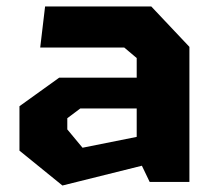

<svg xmlns="http://www.w3.org/2000/svg" viewBox="-20 -561 660 592"><path d="M441.5 0H564V-416.5L446.5 -541H119L104 -414.5H363L401.5 -382V-321.5H162.5L40 -233.5V-96.5L172.5 11L417.5 -50ZM187.5 -162V-196.5L227.5 -226.5H401.5V-139L234.5 -105.5Z"/></svg>

Font: Monaspace Krypton ExtraBold
Style: Regular
Weight: 800
Designer: Riley Cran & the Lettermatic Team
Foundry: Lettermatic
Version: Version 1.101 (Monaspace Krypton)